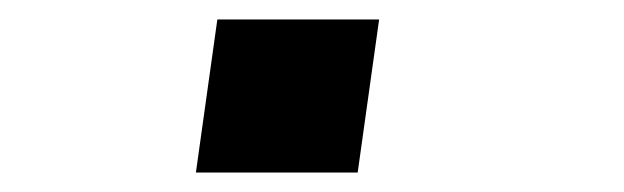

<svg xmlns="http://www.w3.org/2000/svg" viewBox="-20 -177 640 197"><path d="M181 0 203 -157H369L347 0Z"/></svg>

Font: Chivo Mono
Style: Bold Italic
Weight: 700
Italic angle: -8.05°
Monospace: yes
Version: Version 1.008